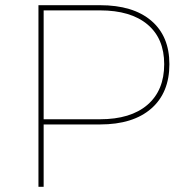

<svg xmlns="http://www.w3.org/2000/svg" viewBox="-20 -719 702 739"><path d="M632 -472Q632 -362 562 -301Q492 -240 365 -240H148V0H128V-699H365Q492 -699 562 -639.5Q632 -580 632 -472ZM612 -472Q612 -571 547.5 -625Q483 -679 365 -679H148V-260H365Q483 -260 547.5 -315.5Q612 -371 612 -472Z"/></svg>

Font: TypoPRO Montserrat
Style: Regular
Weight: 250
Designer: Julieta Ulanovsky
Foundry: Julieta Ulanovsky
Version: Version 6.001